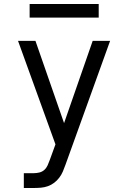

<svg xmlns="http://www.w3.org/2000/svg" viewBox="-20 -724 640 959"><path d="M99 215V141H148Q163 141 177 137.5Q191 134 201.5 124.5Q212 115 218 101.5Q224 88 229 74L257 -3L70 -520H157L300 -109L443 -520H530L307 99Q301 116 294 132.5Q287 149 276 163.5Q265 178 250.5 189Q236 200 219 206Q202 212 184 213.5Q166 215 148 215ZM128 -636V-704H473V-636Z"/></svg>

Font: R Plex Mono
Style: Regular
Weight: 400
Monospace: yes
Designer: Belleve Invis
Foundry: Belleve Invis
Version: Version 31.8.0